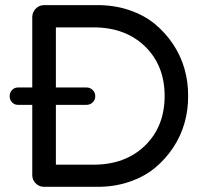

<svg xmlns="http://www.w3.org/2000/svg" viewBox="-20 -718 797 738"><path d="M703.1 -349.1Q703.6 -296.9 689.5 -246.1Q675.3 -195.3 645.5 -150.4Q615.7 -105.5 574.2 -71.5Q532.7 -37.6 474.6 -18.3Q416.5 1 350.1 0H148.9Q130.4 0 117.2 -13.2Q104 -26.4 104 -44.9V-314.9H49.8Q35.6 -314.9 26.4 -324.5Q17.1 -334 17.1 -348.1Q17.1 -362.3 26.4 -372.1Q35.6 -381.8 49.8 -381.8H104V-651.9Q104 -670.9 117.2 -684.6Q130.4 -698.2 148.9 -698.2H350.1Q416.5 -699.2 474.6 -679.9Q532.7 -660.6 574.2 -626.7Q615.7 -592.8 645.5 -547.9Q675.3 -502.9 689.5 -452.1Q703.6 -401.4 703.1 -349.1ZM338.9 -612.8H194.8V-381.8H312Q326.2 -381.8 336.2 -372.1Q346.2 -362.3 346.2 -348.1Q346.2 -334 336.2 -324.5Q326.2 -314.9 312 -314.9H194.8V-85H338.9Q461.9 -85 537.4 -158.4Q612.8 -231.9 612.8 -349.1Q612.8 -466.3 537.4 -539.6Q461.9 -612.8 338.9 -612.8Z"/></svg>

Font: Aka-Acid-Varela
Style: Regular
Weight: 400
Designer: Joe Prince, Avraham Cornfeld, Cyberella
Foundry: Joe Prince, Avraham Cornfeld, Cyberella
Version: Version 2.000; ttfautohint (v1.5.33-1714) -l 8 -r 50 -G 200 